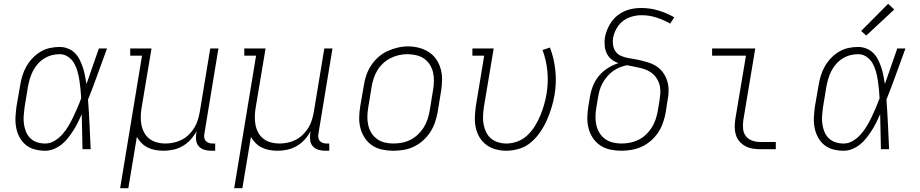

<svg xmlns="http://www.w3.org/2000/svg" viewBox="-20 -785 4840 1010"><path d="M218 8Q190 8 163 1Q136 -6 115.5 -23Q95 -40 82.5 -63.5Q70 -87 65 -114Q60 -141 61.5 -169Q63 -197 67 -226L86 -336Q90 -361 97.5 -386Q105 -411 118.5 -435Q132 -459 151 -479Q170 -499 193.5 -513Q217 -527 242.5 -532.5Q268 -538 294 -538Q317 -538 338 -529.5Q359 -521 374 -506Q389 -491 399 -471Q409 -451 416 -430Q423 -409 427 -387Q431 -365 435 -343Q451 -390 467.5 -436.5Q484 -483 500 -530H543Q518 -463 494 -395.5Q470 -328 443 -261Q448 -196 451 -130.5Q454 -65 457 0H414Q413 -46 412 -92Q411 -138 410 -184Q400 -162 389.5 -140.5Q379 -119 366 -99Q353 -79 338 -59.5Q323 -40 304 -25Q285 -10 263 -1Q241 8 218 8ZM218 -30Q244 -30 267.5 -44.5Q291 -59 309 -79.5Q327 -100 340.5 -123Q354 -146 365.5 -170Q377 -194 387.5 -218.5Q398 -243 407 -268Q406 -292 403.5 -316Q401 -340 397.5 -363.5Q394 -387 387.5 -410Q381 -433 369.5 -453Q358 -473 338 -486.5Q318 -500 294 -500Q273 -500 252 -494.5Q231 -489 212 -477Q193 -465 178 -448Q163 -431 153 -411Q143 -391 137 -370.5Q131 -350 127 -329L109 -219Q106 -197 104.5 -175Q103 -153 106 -132Q109 -111 117 -91.5Q125 -72 140 -57.5Q155 -43 175.5 -36.5Q196 -30 218 -30Z M612 205 727 -492H665V-530H777L725 -219Q721 -196 720.5 -173Q720 -150 724 -128.5Q728 -107 738.5 -87.5Q749 -68 766 -55Q783 -42 804.5 -36Q826 -30 849 -30Q871 -30 893 -34.5Q915 -39 935.5 -49.5Q956 -60 973 -76.5Q990 -93 1002 -112.5Q1014 -132 1020.5 -153.5Q1027 -175 1031 -197L1086 -530H1129L1055 -81Q1053 -71 1054.5 -61Q1056 -51 1062 -44Q1068 -37 1077.5 -33.5Q1087 -30 1097 -30H1112V8H1091Q1073 8 1055.5 3Q1038 -2 1026.5 -14.5Q1015 -27 1012 -45Q1009 -63 1012 -81L1014 -95Q1001 -71 982.5 -50.5Q964 -30 940.5 -16.5Q917 -3 891 2.5Q865 8 840 8Q818 8 796.5 4Q775 0 757 -9Q739 -18 724.5 -32.5Q710 -47 700 -65L655 205Z M1212 205 1327 -492H1265V-530H1377L1325 -219Q1321 -196 1320.5 -173Q1320 -150 1324 -128.5Q1328 -107 1338.5 -87.5Q1349 -68 1366 -55Q1383 -42 1404.5 -36Q1426 -30 1449 -30Q1471 -30 1493 -34.5Q1515 -39 1535.5 -49.5Q1556 -60 1573 -76.5Q1590 -93 1602 -112.5Q1614 -132 1620.5 -153.5Q1627 -175 1631 -197L1686 -530H1729L1655 -81Q1653 -71 1654.5 -61Q1656 -51 1662 -44Q1668 -37 1677.5 -33.5Q1687 -30 1697 -30H1712V8H1691Q1673 8 1655.5 3Q1638 -2 1626.5 -14.5Q1615 -27 1612 -45Q1609 -63 1612 -81L1614 -95Q1601 -71 1582.5 -50.5Q1564 -30 1540.5 -16.5Q1517 -3 1491 2.5Q1465 8 1440 8Q1418 8 1396.5 4Q1375 0 1357 -9Q1339 -18 1324.5 -32.5Q1310 -47 1300 -65L1255 205Z M2048 8Q2019 8 1990.5 2Q1962 -4 1938.5 -19.5Q1915 -35 1899.5 -58.5Q1884 -82 1876.5 -109Q1869 -136 1869.5 -166Q1870 -196 1875 -226L1894 -336Q1898 -363 1907 -389.5Q1916 -416 1932 -440.5Q1948 -465 1970 -484.5Q1992 -504 2018 -516Q2044 -528 2071.5 -534.5Q2099 -541 2127 -541Q2156 -541 2184.5 -533.5Q2213 -526 2236.5 -510.5Q2260 -495 2275.5 -472Q2291 -449 2298.5 -421.5Q2306 -394 2305.5 -364Q2305 -334 2300 -304L2282 -194Q2277 -167 2268 -140.5Q2259 -114 2243 -89.5Q2227 -65 2205 -45.5Q2183 -26 2157 -13.5Q2131 -1 2103 3.5Q2075 8 2048 8ZM2049 -30Q2072 -30 2095 -34.5Q2118 -39 2139 -49.5Q2160 -60 2178 -77Q2196 -94 2208.5 -114Q2221 -134 2228.5 -156Q2236 -178 2240 -201L2258 -311Q2262 -334 2262.5 -358Q2263 -382 2258 -404Q2253 -426 2241 -445Q2229 -464 2211 -476.5Q2193 -489 2170 -494.5Q2147 -500 2123 -500Q2101 -500 2078.5 -495Q2056 -490 2035 -479.5Q2014 -469 1996 -452.5Q1978 -436 1965.5 -415.5Q1953 -395 1946 -373.5Q1939 -352 1935 -329L1917 -219Q1913 -196 1912.5 -172.5Q1912 -149 1917 -127Q1922 -105 1933.5 -86Q1945 -67 1963 -54Q1981 -41 2003.5 -35.5Q2026 -30 2049 -30Z M2643 8Q2615 8 2587.5 0.5Q2560 -7 2538.5 -23Q2517 -39 2503 -62Q2489 -85 2483 -112Q2477 -139 2478 -168Q2479 -197 2483 -226L2527 -492H2465V-530H2577L2525 -219Q2522 -197 2521 -174Q2520 -151 2524 -130Q2528 -109 2537.5 -89.5Q2547 -70 2563 -56.5Q2579 -43 2600.5 -36.5Q2622 -30 2644 -30Q2673 -30 2702.5 -41Q2732 -52 2754.5 -73.5Q2777 -95 2793.5 -121.5Q2810 -148 2822 -176.5Q2834 -205 2842 -233.5Q2850 -262 2855 -291Q2865 -351 2859.5 -409.5Q2854 -468 2834 -522L2873 -535Q2895 -477 2901.5 -413.5Q2908 -350 2897 -285Q2891 -251 2881 -218Q2871 -185 2856.5 -152.5Q2842 -120 2821.5 -90Q2801 -60 2773.5 -36.5Q2746 -13 2711.5 -2.5Q2677 8 2643 8Z M3249 8Q3220 8 3191 2Q3162 -4 3138.5 -19.5Q3115 -35 3099.5 -58Q3084 -81 3076.5 -108.5Q3069 -136 3069.5 -166Q3070 -196 3075 -226L3084 -279Q3089 -308 3100.5 -336Q3112 -364 3132 -387.5Q3152 -411 3178.5 -427.5Q3205 -444 3234 -453Q3214 -459 3197.5 -472Q3181 -485 3172 -503.5Q3163 -522 3161 -544Q3159 -566 3162 -588Q3166 -609 3174.5 -630Q3183 -651 3196.5 -670Q3210 -689 3228 -703.5Q3246 -718 3267 -727Q3288 -736 3310 -739.5Q3332 -743 3353 -743Q3401 -743 3444.5 -729.5Q3488 -716 3527 -694L3505 -661Q3472 -680 3434 -692.5Q3396 -705 3355 -705Q3338 -705 3321.5 -702Q3305 -699 3288.5 -692.5Q3272 -686 3257.5 -675Q3243 -664 3232.5 -649.5Q3222 -635 3215 -618.5Q3208 -602 3205 -585Q3202 -567 3205 -548Q3208 -529 3218 -514.5Q3228 -500 3245 -492Q3262 -484 3280.5 -480.5Q3299 -477 3317.5 -474Q3336 -471 3354 -466.5Q3372 -462 3390 -456.5Q3408 -451 3423.5 -442.5Q3439 -434 3452 -421.5Q3465 -409 3474.5 -393.5Q3484 -378 3489.5 -360.5Q3495 -343 3496.5 -324.5Q3498 -306 3496 -286.5Q3494 -267 3490 -248L3482 -194Q3477 -167 3468 -140.5Q3459 -114 3443.5 -90Q3428 -66 3405.5 -46Q3383 -26 3357 -14Q3331 -2 3303.5 3Q3276 8 3249 8ZM3249 -30Q3272 -30 3294.5 -34.5Q3317 -39 3338.5 -49.5Q3360 -60 3378 -77Q3396 -94 3408.5 -114Q3421 -134 3428.5 -156Q3436 -178 3440 -201L3449 -254Q3452 -273 3453.5 -292.5Q3455 -312 3451.5 -330.5Q3448 -349 3439 -365.5Q3430 -382 3417 -394Q3404 -406 3387.5 -414Q3371 -422 3352.5 -426.5Q3334 -431 3315.5 -434.5Q3297 -438 3278 -442Q3259 -438 3240 -430.5Q3221 -423 3204 -410.5Q3187 -398 3173.5 -382Q3160 -366 3150 -348Q3140 -330 3134.5 -311Q3129 -292 3126 -273L3117 -219Q3113 -196 3112.5 -172.5Q3112 -149 3117 -127Q3122 -105 3133.5 -86Q3145 -67 3163 -54Q3181 -41 3203.5 -35.5Q3226 -30 3249 -30Z M3980 0Q3959 0 3938.5 -3.5Q3918 -7 3900.5 -16.5Q3883 -26 3870 -41Q3857 -56 3851 -75.5Q3845 -95 3845 -116Q3845 -137 3848 -158L3904 -492H3726V-530H3953L3890 -152Q3887 -129 3889 -107Q3891 -85 3904 -68.5Q3917 -52 3937.5 -45Q3958 -38 3980 -38H4061V0Z M4418 8Q4390 8 4363 1Q4336 -6 4315.5 -23Q4295 -40 4282.5 -63.5Q4270 -87 4265 -114Q4260 -141 4261.5 -169Q4263 -197 4267 -226L4286 -336Q4290 -361 4297.5 -386Q4305 -411 4318.5 -435Q4332 -459 4351 -479Q4370 -499 4393.5 -513Q4417 -527 4442.5 -532.5Q4468 -538 4494 -538Q4517 -538 4538 -529.5Q4559 -521 4574 -506Q4589 -491 4599 -471Q4609 -451 4616 -430Q4623 -409 4627 -387Q4631 -365 4635 -343Q4651 -390 4667.5 -436.5Q4684 -483 4700 -530H4743Q4718 -463 4694 -395.5Q4670 -328 4643 -261Q4648 -196 4651 -130.5Q4654 -65 4657 0H4614Q4613 -46 4612 -92Q4611 -138 4610 -184Q4600 -162 4589.5 -140.5Q4579 -119 4566 -99Q4553 -79 4538 -59.5Q4523 -40 4504 -25Q4485 -10 4463 -1Q4441 8 4418 8ZM4418 -30Q4444 -30 4467.5 -44.5Q4491 -59 4509 -79.5Q4527 -100 4540.5 -123Q4554 -146 4565.5 -170Q4577 -194 4587.5 -218.5Q4598 -243 4607 -268Q4606 -292 4603.5 -316Q4601 -340 4597.5 -363.5Q4594 -387 4587.5 -410Q4581 -433 4569.5 -453Q4558 -473 4538 -486.5Q4518 -500 4494 -500Q4473 -500 4452 -494.5Q4431 -489 4412 -477Q4393 -465 4378 -448Q4363 -431 4353 -411Q4343 -391 4337 -370.5Q4331 -350 4327 -329L4309 -219Q4306 -197 4304.5 -175Q4303 -153 4306 -132Q4309 -111 4317 -91.5Q4325 -72 4340 -57.5Q4355 -43 4375.5 -36.5Q4396 -30 4418 -30ZM4537 -598 4510 -622 4652 -765 4684 -735Z"/></svg>

Font: Iosevka Slab XLtEx
Style: Italic
Weight: 200
Width: 7
Italic angle: -9°
Monospace: yes
Designer: Belleve Invis
Foundry: Belleve Invis
Version: Version 11.1.0; ttfautohint (v1.8.3)